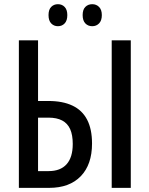

<svg xmlns="http://www.w3.org/2000/svg" viewBox="-20 -909 723 929"><path d="M71.3 0V-713.9H164.1V-420.4H213.9Q283.7 -420.4 330.8 -397.9Q377.9 -375.5 401.6 -329.8Q425.3 -284.2 425.3 -214.4Q425.3 -112.8 370.8 -56.4Q316.4 0 217.8 0ZM164.1 -81.1H215.3Q272.5 -81.1 302.2 -114.3Q332 -147.5 332 -212.4Q332 -255.9 319.6 -283.9Q307.1 -312 281 -325.9Q254.9 -339.8 214.4 -339.8H164.1ZM520.5 0V-713.9H612.8V0ZM214.8 -835.9Q214.8 -862.8 227.8 -875.7Q240.7 -888.7 260.3 -888.7Q280.3 -888.7 293 -875.2Q305.7 -861.8 305.7 -835.9Q305.7 -809.6 293 -795.9Q280.3 -782.2 260.3 -782.2Q240.7 -782.2 227.8 -795.7Q214.8 -809.1 214.8 -835.9ZM379.9 -835.9Q379.9 -862.8 393.1 -875.7Q406.2 -888.7 426.3 -888.7Q446.3 -888.7 459.5 -875.2Q472.7 -861.8 472.7 -835.9Q472.7 -809.6 459.5 -795.9Q446.3 -782.2 426.3 -782.2Q405.8 -782.2 392.8 -795.9Q379.9 -809.6 379.9 -835.9Z"/></svg>

Font: Open Sans Condensed Medium
Style: Regular
Weight: 500
Width: 3
Designer: Monotype Design Team
Foundry: Monotype Imaging Inc.
Version: Version 3.000